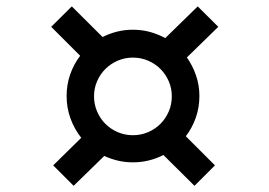

<svg xmlns="http://www.w3.org/2000/svg" viewBox="-20 -623 863 615"><path d="M240.2 -181.6Q218.3 -209.5 205.8 -243.4Q193.4 -277.3 193.4 -315.4Q193.4 -352.1 204.8 -384.8Q216.3 -417.5 236.8 -444.3L144 -537.1L210 -602.5L308.6 -504.4Q330.6 -515.6 355 -521.7Q379.4 -527.8 405.8 -527.8Q434.1 -527.8 460 -520.8Q485.8 -513.7 509.3 -501L613.3 -602.5L679.2 -537.1L578.6 -439Q597.2 -412.6 607.9 -381.3Q618.7 -350.1 618.7 -315.4Q618.7 -278.8 607.2 -246.1Q595.7 -213.4 575.2 -186.5L668.5 -93.3L603 -27.8L503.4 -126.5Q481.4 -115.2 456.8 -109.1Q432.1 -103 405.8 -103Q380.9 -103 357.9 -108.4Q335 -113.8 314 -123.5L215.8 -27.8L150.4 -93.3ZM281.2 -314.5Q281.2 -288.6 291 -265.9Q300.8 -243.2 317.6 -226.3Q334.5 -209.5 357.2 -199.7Q379.9 -189.9 405.8 -189.9Q431.6 -189.9 454.3 -199.7Q477.1 -209.5 493.9 -226.3Q510.7 -243.2 520.5 -265.9Q530.3 -288.6 530.3 -314.5Q530.3 -340.3 520.5 -362.8Q510.7 -385.3 493.9 -402.1Q477.1 -418.9 454.3 -428.7Q431.6 -438.5 405.8 -438.5Q379.9 -438.5 357.2 -428.7Q334.5 -418.9 317.6 -402.1Q300.8 -385.3 291 -362.8Q281.2 -340.3 281.2 -314.5Z"/></svg>

Font: Poller One
Style: Regular
Weight: 400
Designer: Yvonne Schttler
Foundry: Yvonne Schttler
Version: Version 1.002